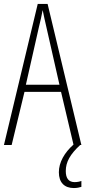

<svg xmlns="http://www.w3.org/2000/svg" viewBox="-20 -827 432 972"><path d="M313 39C313 -7 335 -46 386 -93H392L221 -807H171L0 -93H39L104 -362H289L352 -95C306 -54 278 -5 278 45C278 97 306 125 354 125C369 125 383 122 392 119V89C385 92 371 95 358 95C328 95 313 76 313 39ZM215 -689 281 -398H111L177 -690C185 -724 191 -747 196 -776C202 -747 207 -723 215 -689Z"/></svg>

Font: Noto Sans Kannada UI ExtraCondensed ExtraLight
Style: Regular
Weight: 200
Width: 2
Designer: Jelle Bosma - Monotype Design Team
Foundry: Monotype Imaging Inc.
Version: Version 2.005